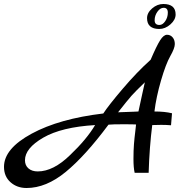

<svg xmlns="http://www.w3.org/2000/svg" viewBox="-105 -865 935 961"><path d="M756 -298 751 -238Q728 -240 701.5 -240Q675 -240 657 -239Q643 -129 639 0H569Q563 -26 563 -69Q563 -112 565.5 -143.5Q568 -175 572 -206Q576 -237 576 -242Q562 -243 510 -243Q458 -243 438 -241Q322 -85 224 -4.5Q126 76 28 76Q-20 76 -52.5 47Q-85 18 -85 -30Q-85 -121 53.5 -196Q192 -271 412 -297Q438 -337 509 -420.5Q580 -504 649 -566Q679 -636 696.5 -663.5Q714 -691 731 -691Q748 -691 759 -678Q770 -665 770 -644.5Q770 -624 747.5 -584.5Q725 -545 701 -462.5Q677 -380 668 -307Q720 -307 756 -298ZM246 -89Q329 -168 371 -239Q203 -229 111.5 -176Q20 -123 20 -63Q20 -37 37.5 -22Q55 -7 84 -7Q162 -7 246 -89ZM588 -307Q595 -341 606.5 -392.5Q618 -444 620 -453Q572 -407 553 -385.5Q534 -364 486 -303Q503 -304 527.5 -304.5Q552 -305 568 -306Q584 -307 588 -307ZM712.5 -845Q743 -845 758.5 -832Q774 -819 774 -792.5Q774 -766 748 -743Q722 -720 692 -720Q662 -720 646.5 -733.5Q631 -747 631 -774Q631 -801 656.5 -823Q682 -845 712.5 -845ZM714 -826Q697 -826 683 -806.5Q669 -787 669 -763.5Q669 -740 693 -740Q709 -740 722 -759Q735 -778 735 -802Q735 -826 714 -826Z"/></svg>

Font: Marck Script
Style: Regular
Weight: 400
Designer: Denis Masharov, Marck Fogel
Foundry: Denis Masharov
Version: Version 1.002